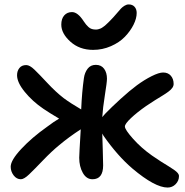

<svg xmlns="http://www.w3.org/2000/svg" viewBox="-20 -802 826 858"><path d="M396 -579.1Q335.4 -579.1 294.7 -615.7Q253.9 -652.3 253.9 -691.9Q253.9 -718.3 267.1 -733.2Q280.3 -748 301.8 -748Q327.6 -748 354 -707Q361.3 -696.8 364.7 -692.4Q368.2 -688 375.2 -681.4Q382.3 -674.8 390.4 -672.4Q398.4 -669.9 409.2 -669.9Q414.1 -669.9 419.7 -671.4Q425.3 -672.9 429.4 -674.6Q433.6 -676.3 439.7 -680.7Q445.8 -685.1 449 -687.5Q452.1 -689.9 458.7 -696.5Q465.3 -703.1 467.8 -705.3Q470.2 -707.5 477.5 -715.3Q484.9 -723.1 486.8 -725.1Q492.7 -731.4 503.4 -744.1Q514.2 -756.8 520.5 -763.7Q526.9 -770.5 536.4 -776.4Q545.9 -782.2 555.2 -782.2Q571.8 -782.2 581.3 -771.7Q590.8 -761.2 590.8 -744.1Q590.8 -719.7 576.7 -691.4Q562.5 -663.1 538.1 -637.7Q513.7 -612.3 475.8 -595.7Q438 -579.1 396 -579.1ZM73.2 -1Q54.2 -1 41 -18.3Q27.8 -35.6 27.8 -57.1Q27.8 -85.9 75.2 -136.7Q122.6 -187.5 190.9 -235.8Q220.7 -258.3 244.1 -272Q200.2 -297.9 173.8 -315.9Q125 -349.1 90.6 -391.4Q56.2 -433.6 56.2 -465.8Q56.2 -484.9 66.7 -498Q77.1 -511.2 97.2 -511.2Q112.8 -511.2 134 -490.7Q155.3 -470.2 191.9 -430.9Q228.5 -391.6 264.2 -363.8Q294.4 -341.3 342.8 -313Q346.2 -391.6 355 -453.1Q358.4 -477.5 371.6 -494.9Q384.8 -512.2 408.2 -512.2Q432.6 -512.2 445.3 -494.6Q458 -477.1 458 -450.2Q458 -434.6 448.7 -377Q439.5 -319.3 437 -278.8Q439 -281.2 443.8 -286.6Q448.7 -292 451.2 -294.9Q477.1 -321.8 518.8 -359.9Q560.5 -397.9 591.8 -420.9Q625 -445.3 657.7 -461.7Q690.4 -478 709 -478Q731 -478 743.4 -463.6Q755.9 -449.2 755.9 -426.8Q755.9 -418 750.2 -409.7Q744.6 -401.4 732.4 -392.3Q720.2 -383.3 707.3 -375.5Q694.3 -367.7 672.4 -354Q650.4 -340.3 632.8 -328.1Q592.3 -299.8 565.2 -274.2Q538.1 -248.5 538.1 -236.8Q538.1 -222.7 574.5 -181.9Q610.8 -141.1 659.2 -106.9Q677.7 -93.8 699 -80.3Q720.2 -66.9 733.2 -59.1Q746.1 -51.3 757.6 -43.2Q769 -35.2 774.4 -28.6Q779.8 -22 779.8 -15.1Q779.8 5.9 764.9 21Q750 36.1 729 36.1Q672.4 36.1 571.8 -48.8Q505.4 -105.5 442.9 -194.8Q439.9 -199.2 437 -205.1Q437.5 -188 439.2 -133.8Q440.9 -79.6 440.9 -63Q440.9 -1 393.1 -1Q366.2 -1 350.1 -29.5Q334 -58.1 334 -97.2Q334 -110.4 340.8 -224.1Q288.1 -189.9 245.1 -153.8Q210.9 -126 171.9 -85.2Q132.8 -44.4 110.1 -22.7Q87.4 -1 73.2 -1Z"/></svg>

Font: Shantell Sans Irregular
Style: Regular
Weight: 500
Designer: Stephen Nixon, Anya Danilova, Shantell Martin
Foundry: Arrow Type
Version: Version 1.006;[9816181b4]